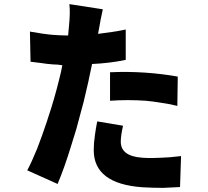

<svg xmlns="http://www.w3.org/2000/svg" viewBox="-20 -849 1009 930"><path d="M385 -355 369 -296 350 -225 325 -144Q292 -36 259 42L112 -24Q133 -63 160 -129Q183 -188 208 -263L211 -273Q227 -320 242 -372Q255 -417 266 -462Q277 -504 282 -533Q271 -535 259 -536L237 -537Q208 -539 177 -544L128 -550L125 -696Q190 -684 238 -680L273 -678L310 -677Q310 -682 311 -688Q311 -693 312 -700L314 -721Q321 -790 316 -829L478 -804L473 -780Q470 -769 467 -752Q467 -749 466 -745L457 -696Q456 -688 455 -685Q487 -689 522 -694Q551 -698 589 -706V-559Q513 -543 426 -539L410 -464Q410 -460 409 -458ZM839 -336Q835 -337 830 -338L804 -344Q783 -348 767 -350Q722 -358 686 -361Q599 -367 513 -361V-499Q600 -503 686 -497Q768 -491 841 -478ZM852 57Q829 58 812 59L770 61Q720 61 669 58Q434 41 434 -122Q434 -157 440 -196Q444 -227 451 -261L576 -240Q565 -192 565 -163Q565 -92 670 -85Q713 -82 761 -85Q801 -86 857 -93Z"/></svg>

Font: Xiangcui Wave Sans Xiangcui Wave Sans
Style: Regular
Weight: 800
Width: 3
Version: Version 0.920;March 28, 2024;FontCreator 14.0.0.2814 64-bit